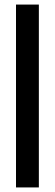

<svg xmlns="http://www.w3.org/2000/svg" viewBox="-20 -820 240 840"><path d="M150 0H50V-800H150Z"/></svg>

Font: Oglavie Unicode
Style: Normal
Weight: 400
Version: Version 1.1